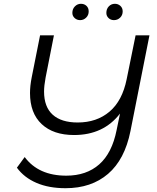

<svg xmlns="http://www.w3.org/2000/svg" viewBox="-20 -886 828 1011"><path d="M767 -700 667 -196Q637 -46 549 29.5Q461 105 325 105Q237 105 172 77Q107 49 69 -3L110 -59Q183 39 329 39Q435 39 502.5 -20.5Q570 -80 594 -201L612 -288Q525 -175 370 -175Q261 -175 199.5 -232.5Q138 -290 138 -396Q138 -434 147 -479L191 -700H264L220 -477Q212 -434 212 -404Q212 -323 257.5 -282Q303 -241 389 -241Q489 -241 556.5 -298Q624 -355 647 -469L694 -700ZM361 -818Q361 -839 374.5 -852.5Q388 -866 406 -866Q424 -866 435.5 -855Q447 -844 447 -826Q447 -806 433.5 -793Q420 -780 402 -780Q385 -780 373 -791Q361 -802 361 -818ZM540 -818Q540 -839 553 -852.5Q566 -866 585 -866Q602 -866 614 -855Q626 -844 626 -826Q626 -806 612.5 -793Q599 -780 580 -780Q563 -780 551.5 -791Q540 -802 540 -818Z"/></svg>

Font: Montserrat Alternates
Style: Italic
Weight: 400
Italic angle: -11.3°
Designer: Julieta Ulanovsky
Foundry: Julieta Ulanovsky
Version: Version 7.200